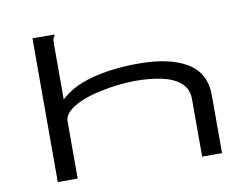

<svg xmlns="http://www.w3.org/2000/svg" viewBox="-73 -770 1147 875"><g transform="rotate(-10 500.0 -332.5)"><path d="M127 -665H228V-658Q222 -652 220.5 -645Q219 -638 219 -621V-366Q273 -418 367.5 -443Q462 -468 583 -468Q726 -468 806.5 -419.5Q887 -371 887 -267V0H795V-265Q795 -313 763.5 -341Q732 -369 677.5 -381Q623 -393 553 -393Q518 -393 474 -388Q430 -383 385 -373Q340 -363 302.5 -347.5Q265 -332 242 -311Q219 -290 219 -263V0H127Z"/></g></svg>

Font: Inconsolata UltraExpanded
Style: Regular
Weight: 400
Width: 9
Monospace: yes
Designer: Raph Levien, Cyreal, Brenton Simpson
Foundry: Raph Levien, Cyreal, Google
Version: Version 3.000; ttfautohint (v1.8.2.53-6de2)